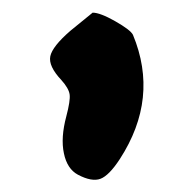

<svg xmlns="http://www.w3.org/2000/svg" viewBox="-20 -859 301 308"><path d="M60.7 -768.8C58.5 -758.2 64.4 -745.5 78.5 -730.5C86.4 -721.7 90.8 -714 91.7 -707.4C92.6 -700.9 90.8 -689.2 86.4 -672.5C80.3 -649.6 78.9 -629.8 82.5 -613.1C85.9 -596.4 93.5 -584.9 104.9 -578.8C119.8 -570.9 131.9 -568.7 141.2 -572.2C150.4 -575.7 160.7 -586.2 172.2 -603.8C214.4 -668.9 221.4 -735.3 193.3 -803.1C190.7 -808.4 181.2 -815.6 164.9 -824.9C148.7 -834.1 136.6 -838.7 128.6 -838.7L93 -809.7C73.7 -793 62.9 -779.3 60.7 -768.8Z"/></svg>

Font: Beth Ellen
Style: Regular
Weight: 400
Version: Version 1.015;Fontself Maker 2.1.2